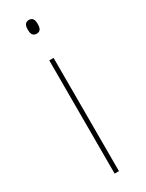

<svg xmlns="http://www.w3.org/2000/svg" viewBox="-178 -684 541 713"><g transform="rotate(-30 92.0 -327.0)"><path d="M101.5 0H83V-485.5H101.5ZM92.5 -594.5Q82 -594.5 76.5 -601.2Q71 -608 71 -622V-626.5Q71 -640 76.5 -646.8Q82 -653.5 92.5 -653.5Q103 -653.5 108.2 -646.8Q113.5 -640 113.5 -626.5V-622Q113.5 -608 108.2 -601.2Q103 -594.5 92.5 -594.5Z"/></g></svg>

Font: Anek Kannada Thin
Style: Regular
Weight: 250
Version: Version 1.003